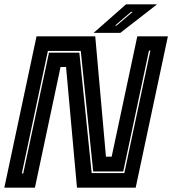

<svg xmlns="http://www.w3.org/2000/svg" viewBox="-32 -868 796 888"><path d="M69 -66H75.5L194.5 -624.5H335L392 -67.5H543L663.5 -634H657L538 -75H399L341.5 -632.5H189.5ZM-12 0 137 -700H408.5L458 -143.5H484.5L603 -700H744.5L595.5 0H324L273.5 -558H248L129.5 0ZM401 -716 551 -848H694.5L524.5 -716ZM500.5 -750H507.5L581.5 -813H574Z"/></svg>

Font: Tourney Thin ExtraBold
Style: Italic
Weight: 800
Italic angle: -12°
Version: Version 1.015